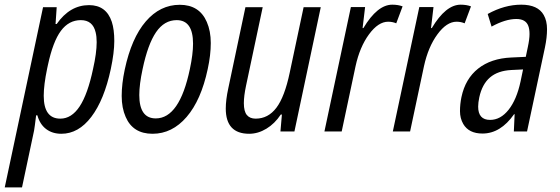

<svg xmlns="http://www.w3.org/2000/svg" viewBox="-38 -565 2405 825"><path d="M344.7 -543Q418.5 -543 442.4 -471.2Q453.1 -438.5 453.1 -388.9Q453.1 -339.4 438 -268.1Q409.7 -135.7 354.5 -63Q299.3 9.8 225.6 9.8Q187 9.8 160.2 -10.5Q133.3 -30.8 122.6 -69.3H117.2Q110.8 -16.6 108.4 -3.9L56.6 240.2H-17.6L147 -534.2H205.6L200.7 -461.9H205.6Q262.2 -543 344.7 -543ZM149.9 -153.3Q149.9 -55.2 221.2 -55.2Q269.5 -55.2 304.2 -107.7Q338.9 -160.2 361.8 -268.6Q377.4 -337.4 377.4 -383.8Q377.4 -408.2 373 -425.8Q360.8 -478.5 309.3 -478.5Q257.8 -478.5 223.6 -432.4Q189.5 -386.2 168 -286.1L164.6 -270.5Q149.9 -200.2 149.9 -153.3Z M850.6 -470.7Q867.7 -431.6 867.7 -380.1Q867.7 -328.6 854.5 -268.1Q826.2 -134.8 763.9 -62.5Q701.7 9.8 617.4 9.8Q533.2 9.8 502 -62.5Q484.9 -101.1 484.9 -152.8Q484.9 -204.6 498 -266.1Q526.9 -401.4 588.4 -472.9Q649.9 -544.4 734.4 -544.4Q818.8 -544.4 850.6 -470.7ZM560.5 -156.7Q560.5 -56.2 631.3 -56.2Q733.4 -56.2 777.8 -268.1Q791.5 -332.5 791.5 -377.4Q791.5 -478.5 721.2 -478.5Q668 -478.5 632.6 -426.8Q597.2 -375 574.7 -268.1Q560.5 -202.1 560.5 -156.7Z M1032.7 9.8Q932.1 9.8 932.1 -98.6Q932.1 -135.7 942.9 -185.5L1016.6 -534.2H1090.8L1019 -195.8Q1009.8 -151.9 1009.8 -121.6Q1009.8 -86.4 1022.7 -70.8Q1035.6 -55.2 1060.5 -55.2Q1114.3 -55.2 1149.7 -102.1Q1185.1 -148.9 1207 -253.4L1266.6 -534.2H1340.3L1227.1 0H1167Q1168.5 -23.4 1173.3 -72.8H1168.5Q1142.6 -33.7 1106.7 -12Q1070.8 9.8 1032.7 9.8Z M1647.5 -544.9Q1672.9 -544.9 1691.9 -537.6L1664.6 -464.8Q1648.4 -471.7 1629.9 -471.7Q1587.4 -471.7 1547.6 -417.5Q1507.8 -363.3 1489.7 -280.3L1430.2 0H1356L1469.7 -534.7H1530.8L1520 -444.3H1523.4Q1583.5 -544.9 1647.5 -544.9Z M1941.4 -544.9Q1966.8 -544.9 1985.8 -537.6L1958.5 -464.8Q1942.4 -471.7 1923.8 -471.7Q1881.3 -471.7 1841.6 -417.5Q1801.8 -363.3 1783.7 -280.3L1724.1 0H1649.9L1763.7 -534.7H1824.7L1814 -444.3H1817.4Q1877.4 -544.9 1941.4 -544.9Z M2074.2 -450.7 2057.6 -504.9Q2129.9 -544.9 2201.7 -544.9Q2273.4 -544.9 2298.3 -500.5Q2312.5 -475.6 2312.5 -439.7Q2312.5 -403.8 2303.7 -361.8L2226.6 0H2169.9L2173.3 -74.2H2170.9Q2112.8 8.8 2035.2 8.8Q1976.6 8.8 1952.6 -32.2Q1938.5 -56.6 1938.5 -87.2Q1938.5 -117.7 1944.8 -147.9Q1961.4 -226.6 2016.6 -270.3Q2071.8 -314 2158.7 -317.9L2221.2 -320.8L2230 -362.8Q2237.3 -396.5 2237.3 -418.5Q2237.3 -440.4 2231.9 -454.1Q2220.7 -483.4 2180.7 -483.4Q2133.8 -483.4 2074.2 -450.7ZM2016.6 -106.9Q2016.6 -49.8 2067.9 -49.8Q2112.8 -49.8 2147.5 -93.5Q2182.1 -137.2 2198.7 -214.8L2209.5 -266.6Q2193.8 -266.1 2159.2 -264.2Q2101.1 -261.2 2067.4 -232.2Q2033.7 -203.1 2021.5 -147Q2016.6 -124 2016.6 -106.9Z"/></svg>

Font: Open Sans Hebrew Condensed
Style: Italic
Weight: 400
Width: 3
Italic angle: -12°
Foundry: Ascender Corporation, Yanek Iontef
Version: Version 2.001;PS 002.001;hotconv 1.0.70;makeotf.lib2.5.58329